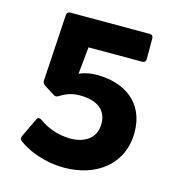

<svg xmlns="http://www.w3.org/2000/svg" viewBox="-97 -709 747 806"><g transform="rotate(15 276.0 -306.0)"><path d="M53.7 -49.8C92.8 -19.5 167 11.7 252.9 11.7C391.6 11.7 501 -68.4 501 -208C501 -338.9 404.3 -400.4 287.1 -400.4C259.8 -400.4 235.4 -396.5 210 -384.8L221.7 -502.9H455.1C464.8 -502.9 470.7 -508.8 470.7 -518.6V-608.4C470.7 -618.2 464.8 -624 455.1 -624H111.3C101.6 -624 95.7 -620.1 94.7 -609.4L77.1 -320.3C76.2 -312.5 80.1 -305.7 86.9 -300.8L131.8 -272.5C138.7 -267.6 145.5 -267.6 153.3 -272.5C185.5 -292 208 -298.8 241.2 -298.8C311.5 -298.8 357.4 -268.6 357.4 -207C357.4 -143.6 308.6 -113.3 246.1 -113.3C194.3 -113.3 144.5 -131.8 109.4 -158.2C100.6 -164.1 92.8 -164.1 87.9 -153.3L48.8 -71.3C44.9 -63.5 45.9 -55.7 53.7 -49.8Z"/></g></svg>

Font: Ed Sans Neue
Style: Bold
Weight: 700
Designer: Stephen Hutchings
Version: Version 1.004;PS 001.004;hotconv 1.0.88;makeotf.lib2.5.64775